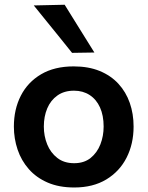

<svg xmlns="http://www.w3.org/2000/svg" viewBox="-20 -798 638 830"><path d="M301 12.5Q235 12.5 186 -8.8Q137 -30 104.5 -67Q72 -104 56 -151.5Q40 -199 40 -251Q40 -325.5 70 -384.2Q100 -443 157.8 -477Q215.5 -511 298.5 -511Q362.5 -511 410.8 -491.2Q459 -471.5 491.8 -436Q524.5 -400.5 541 -353.2Q557.5 -306 557.5 -251Q557.5 -176 527.2 -116.5Q497 -57 439.5 -22.2Q382 12.5 301 12.5ZM300.5 -92.5Q343.5 -92.5 371.8 -115.2Q400 -138 414 -174Q428 -210 428 -251Q428 -299 412.2 -333.8Q396.5 -368.5 367.5 -387.2Q338.5 -406 300 -406Q257.5 -406 228.2 -385.2Q199 -364.5 184.2 -329.5Q169.5 -294.5 169.5 -251Q169.5 -210 184 -174Q198.5 -138 227.8 -115.2Q257 -92.5 300.5 -92.5ZM291.5 -569.5Q265 -603 237.5 -636.8Q210 -670.5 182.2 -705Q154.5 -739.5 126 -774.5L259.5 -777.5Q291.5 -726 323.5 -674.5Q355.5 -623 388 -571Z"/></svg>

Font: Commissioner Thin SemiBold
Style: Regular
Weight: 600
Version: Version 1.000